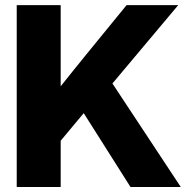

<svg xmlns="http://www.w3.org/2000/svg" viewBox="-20 -748 746 768"><path d="M46.9 0V-727.5H222.7V-402.8Q247.6 -434.1 272.9 -465.6Q298.3 -497.1 323.7 -528.3L486.3 -727.5H692.9L429.7 -414.1L703.1 0H502L314.9 -295.4L222.7 -185.1V0Z"/></svg>

Font: Inter Display ExtraBold
Style: Regular
Weight: 800
Designer: Rasmus Andersson
Foundry: rsms
Version: Version 4.000;git-a52131595